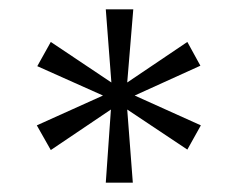

<svg xmlns="http://www.w3.org/2000/svg" viewBox="-20 -752 509 412"><path d="M382 -662 410 -611 269 -547 411 -483 382 -431 253 -517 265 -360H207L218 -517L89 -430L59 -483L201 -547L60 -610L89 -662L219 -575L207 -732H266L253 -575Z"/></svg>

Font: A Bank Premium Light
Style: Regular
Weight: 300
Designer: Ninad Kale (Devanagari), Jonny Pinhorn (Latin), Htun Naung (Myanmar)
Foundry: Indian Type Foundry
Version: 4.004